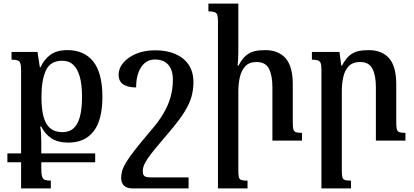

<svg xmlns="http://www.w3.org/2000/svg" viewBox="-20 -780 2298 1065"><path d="M353 -502Q448 -502 498 -438Q548 -374 548 -243Q548 -114 499 -51.5Q450 11 360 11Q300 11 264 -13.5Q228 -38 209 -78H203Q206 -64 207.5 -42.5Q209 -21 209 2.5Q209 26 209 46V154Q209 184 213.5 199Q218 214 230 218Q242 222 262 222V265H97V-389Q97 -416 93 -428.5Q89 -441 77.5 -445Q66 -449 44 -449V-492H188L201 -407H205Q224 -450 259.5 -476Q295 -502 353 -502ZM327 -47Q365 -47 388.5 -68.5Q412 -90 423.5 -133.5Q435 -177 435 -243Q435 -309 423 -353Q411 -397 387 -420Q363 -443 324 -443Q260 -443 235 -390Q210 -337 210 -244Q210 -190 217 -152.5Q224 -115 239 -91.5Q254 -68 276 -57.5Q298 -47 327 -47ZM21 120V71H508V120Z M841 -501Q904 -501 951.5 -481Q999 -461 1026 -421.5Q1053 -382 1053 -323Q1053 -284 1042.5 -245Q1032 -206 1004 -160.5Q976 -115 924 -54Q872 7 841.5 44Q811 81 796.5 103.5Q782 126 777 140.5Q772 155 772 169Q772 189 781 196.5Q790 204 817 204H1026V265H715Q683 265 667.5 249.5Q652 234 652 207Q652 188 657.5 168Q663 148 679.5 120.5Q696 93 728 52Q760 11 811 -49Q857 -101 885 -148Q913 -195 926 -241.5Q939 -288 939 -338Q939 -374 927.5 -399Q916 -424 894 -437Q872 -450 840 -450Q806 -450 783 -430.5Q760 -411 747.5 -376.5Q735 -342 735 -295Q689 -295 663.5 -312Q638 -329 638 -366Q638 -401 663.5 -431.5Q689 -462 734.5 -481.5Q780 -501 841 -501Z M1655 -43V0H1491V-296Q1491 -361 1472 -398.5Q1453 -436 1403 -436Q1362 -436 1340.5 -412.5Q1319 -389 1310.5 -352Q1302 -315 1302 -273V166Q1302 190 1305 202.5Q1308 215 1319 218.5Q1330 222 1353 222V265H1189V-661Q1189 -686 1185 -697.5Q1181 -709 1169.5 -713Q1158 -717 1136 -717V-760H1302V-493Q1302 -473 1301 -454Q1300 -435 1298 -416H1303Q1323 -454 1344.5 -472Q1366 -490 1392 -496Q1418 -502 1450 -502Q1525 -502 1564.5 -456.5Q1604 -411 1604 -312V-101Q1604 -76 1607 -63.5Q1610 -51 1621 -47Q1632 -43 1655 -43Z M2229 -43V0H2065V-296Q2065 -361 2046 -398.5Q2027 -436 1977 -436Q1936 -436 1914 -412.5Q1892 -389 1884 -352Q1876 -315 1876 -273V166Q1876 190 1879 202.5Q1882 215 1893 218.5Q1904 222 1927 222V265H1763V-393Q1763 -418 1759 -429.5Q1755 -441 1743.5 -445Q1732 -449 1710 -449V-492H1863L1873 -416H1877Q1897 -454 1918.5 -472Q1940 -490 1966 -496Q1992 -502 2024 -502Q2099 -502 2138.5 -456.5Q2178 -411 2178 -312V-101Q2178 -76 2181 -63.5Q2184 -51 2195 -47Q2206 -43 2229 -43Z"/></svg>

Font: Noto Serif Armenian Medium
Style: Regular
Weight: 500
Version: Version 2.007